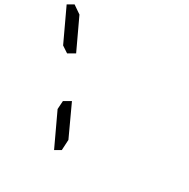

<svg xmlns="http://www.w3.org/2000/svg" viewBox="-20 -850 856 870"><path d="M265 -392H306L290 -216L260 -170H225L241 -356ZM426 0ZM266 -644 282 -830H318L340 -784L325 -608H284Z"/></svg>

Font: DSEG14 Classic Mini
Style: Bold Italic
Weight: 700
Italic angle: -5°
Designer: Keshikan(Twitter:@keshinomi_88pro)
Version: Version 0.46